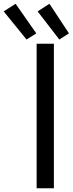

<svg xmlns="http://www.w3.org/2000/svg" viewBox="-120 -1013 391 1033"><path d="M77.1 0V-777.8H169.9V0ZM199.2 -800.3 82.5 -951.7 146 -992.7 251 -833.5ZM22.9 -800.3 -100.1 -951.7 -36.1 -992.7 75.2 -833.5Z"/></svg>

Font: Voltaire
Style: Regular
Weight: 400
Designer: Yvonne Schüttler, Eben Sorkin, Emma Marichal
Foundry: Sorkin Type Co.
Version: Version 1.010; ttfautohint (v1.8.4.7-5d5b)